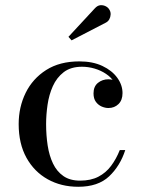

<svg xmlns="http://www.w3.org/2000/svg" viewBox="-20 -705 550 735"><path d="M279.5 10Q214 10 162.5 -18.8Q111 -47.5 81.2 -101.2Q51.5 -155 51.5 -230Q51.5 -295 78.2 -349.5Q105 -404 156.8 -437Q208.5 -470 284 -470Q335 -470 372 -452.5Q409 -435 429 -407.2Q449 -379.5 449 -348.5Q449 -321.5 433.5 -306.5Q418 -291.5 395 -291.5Q382.5 -291.5 369.2 -297.2Q356 -303 347 -315.2Q338 -327.5 338 -347.5Q338 -374 355 -387.8Q372 -401.5 395 -401.5Q416.5 -401.5 432.2 -388.2Q448 -375 448 -348.5H429Q429 -372 417.2 -390.5Q405.5 -409 385.8 -422.2Q366 -435.5 342 -442.5Q318 -449.5 294 -449.5Q251 -449.5 224 -428.8Q197 -408 182.2 -375Q167.5 -342 162 -303.8Q156.5 -265.5 156.5 -230Q156.5 -187 162.5 -148Q168.5 -109 183 -78.8Q197.5 -48.5 222.8 -31Q248 -13.5 286.5 -13.5Q327.5 -13.5 356.5 -28.5Q385.5 -43.5 405.2 -70Q425 -96.5 438.5 -130.5H459.5Q440 -70 397.8 -30Q355.5 10 279.5 10ZM254 -550.5 242 -564 343 -673Q353 -684 364 -685Q375 -686 384.8 -681Q394.5 -676 399 -667.5Q404 -659.5 403.5 -649.5Q403 -639.5 398.5 -631.2Q394 -623 385.5 -618.5Z"/></svg>

Font: Bodoni Moda
Style: Regular
Weight: 400
Designer: Owen Earl
Foundry: indestructible type
Version: Version 2.005